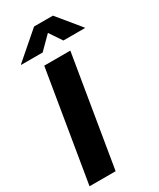

<svg xmlns="http://www.w3.org/2000/svg" viewBox="-236 -1025 912 1099"><g transform="rotate(-30 220.5 -475.5)"><path d="M303.7 -727.5 183.1 0H10.7L131.3 -727.5ZM161.1 -797.4H19L19.5 -800.3L192.9 -950.7H317.4L440.9 -800.3L440.4 -797.4H298.3L243.2 -879.4Z"/></g></svg>

Font: Inter 16pt ExtraBold
Style: Italic
Weight: 800
Italic angle: -9.3988°
Version: Version 4.001;git-66647c0bb